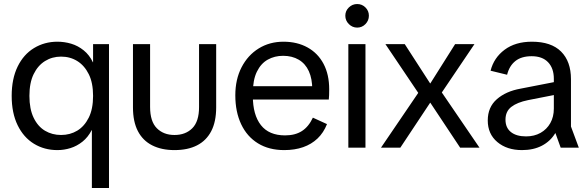

<svg xmlns="http://www.w3.org/2000/svg" viewBox="-20 -733 2918 953"><path d="M436 200V-87H435Q417 -52 389.5 -30Q362 -8 330 2Q298 12 265 12Q200 12 148.5 -19.5Q97 -51 67.5 -111.5Q38 -172 38 -257Q38 -342 67.5 -402.5Q97 -463 149 -494.5Q201 -526 265 -526Q300 -526 333.5 -516Q367 -506 395.5 -483Q424 -460 441 -424H442V-514H521V200ZM283 -63Q328 -63 363.5 -84.5Q399 -106 420.5 -149Q442 -192 442 -257Q442 -322 420.5 -365Q399 -408 363.5 -430Q328 -452 283 -452Q239 -452 203.5 -430Q168 -408 147 -365Q126 -322 126 -257Q126 -192 147 -148.5Q168 -105 203.5 -84Q239 -63 283 -63Z M846 12Q782 12 735.5 -11.5Q689 -35 664.5 -82Q640 -129 640 -200V-514H725V-202Q725 -130 758.5 -96.5Q792 -63 846 -63Q901 -63 934.5 -96.5Q968 -130 968 -202V-514H1053V-200Q1053 -129 1028.5 -82Q1004 -35 958 -11.5Q912 12 846 12Z M1391 12Q1315 12 1260.5 -21.5Q1206 -55 1177 -116.5Q1148 -178 1148 -260Q1148 -339 1179 -399Q1210 -459 1264 -492.5Q1318 -526 1387 -526Q1455 -526 1506.5 -497.5Q1558 -469 1586 -416Q1614 -363 1614 -290Q1614 -275 1613.5 -261Q1613 -247 1612 -239H1197V-305H1561L1530 -288Q1530 -342 1513 -379.5Q1496 -417 1463 -436.5Q1430 -456 1385 -456Q1343 -456 1309 -437Q1275 -418 1255 -377Q1235 -336 1235 -271V-256Q1235 -163 1275 -112Q1315 -61 1395 -61Q1445 -61 1478.5 -82.5Q1512 -104 1533 -149L1603 -117Q1586 -74 1556 -45.5Q1526 -17 1484.5 -2.5Q1443 12 1391 12Z M1709 0V-514H1794V0ZM1753 -596Q1729 -596 1711.5 -613.5Q1694 -631 1694 -655Q1694 -679 1711.5 -696Q1729 -713 1753 -713Q1777 -713 1794 -696Q1811 -679 1811 -655Q1811 -631 1794 -613.5Q1777 -596 1753 -596Z M1871 0 2056 -272 1893 -514H1989L2115 -319H2116L2239 -514H2335L2173 -274L2360 0H2264L2116 -223H2115L1967 0Z M2571 12Q2496 12 2448.5 -28Q2401 -68 2401 -135Q2401 -201 2446 -240.5Q2491 -280 2564 -293L2774 -334V-270L2601 -236Q2547 -225 2518 -202.5Q2489 -180 2489 -139Q2489 -99 2516 -77.5Q2543 -56 2591 -56Q2632 -56 2663 -73.5Q2694 -91 2711.5 -122Q2729 -153 2729 -194V-342Q2729 -394 2700.5 -424Q2672 -454 2619 -454Q2568 -454 2538 -430Q2508 -406 2497 -362L2415 -382Q2431 -446 2484.5 -486Q2538 -526 2620 -526Q2716 -526 2765 -477Q2814 -428 2814 -340V-105L2853 0H2763L2737 -72H2736Q2712 -32 2670 -10Q2628 12 2571 12Z"/></svg>

Font: TikTok Sans 24pt
Style: Regular
Weight: 400
Version: Version 4.000